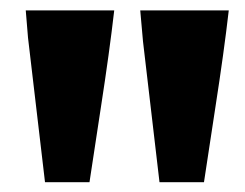

<svg xmlns="http://www.w3.org/2000/svg" viewBox="-20 -805 478 375"><path d="M426.8 -784.7Q417.5 -703.6 400.6 -595Q383.8 -486.3 378.4 -449.2H291.5L259.3 -724.1L253.9 -784.7ZM203.1 -784.7Q193.8 -703.6 177 -595Q160.2 -486.3 154.8 -449.2H67.9L34.7 -731.4L30.3 -784.7Z"/></svg>

Font: Dhyana
Style: Bold
Weight: 700
Foundry: Vernon Adams
Version: Version 1.002; ttfautohint (v0.8.51-6076)